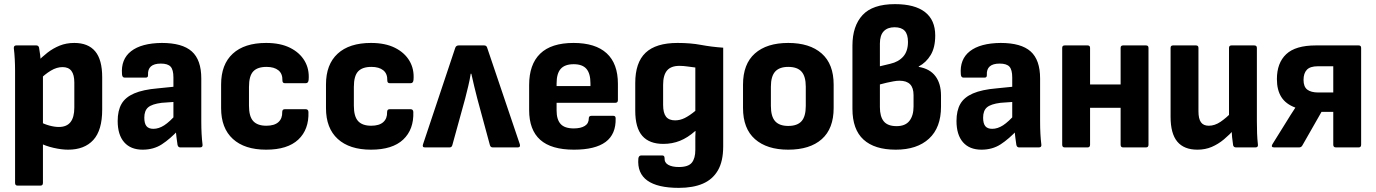

<svg xmlns="http://www.w3.org/2000/svg" viewBox="-20 -714 6667 930"><path d="M310 11Q278 11 239 2Q200 -7 172 -22L170 -126Q193 -113 218.5 -106Q244 -99 265 -99Q303 -99 321.5 -122.5Q340 -146 340 -193V-314Q340 -352 326 -370.5Q312 -389 283 -389Q255 -389 226.5 -372Q198 -355 169 -326L158 -412Q183 -438 210 -459Q237 -480 269 -493Q301 -506 340 -506Q407 -506 441 -465.5Q475 -425 475 -340V-183Q475 -83 432 -36Q389 11 310 11ZM65 185Q53 185 53 172V-371Q53 -399 51.5 -427.5Q50 -456 47 -480Q46 -494 59 -494H156Q166 -494 169 -484Q172 -469 174.5 -448Q177 -427 177 -409L188 -357V172Q188 185 176 185Z M853 0Q843 0 840 -12Q838 -25 835 -48Q832 -71 831 -93L820 -129V-339Q820 -376 806.5 -391Q793 -406 759 -406Q694 -406 697 -351Q698 -338 686 -338H584Q572 -338 571 -354Q565 -427 615 -466Q665 -505 764 -506Q863 -506 909 -465Q955 -424 955 -334V-127Q955 -93 956.5 -65.5Q958 -38 961 -14Q963 0 949 0ZM671 11Q613 11 581.5 -25Q550 -61 550 -128Q550 -178 568.5 -210.5Q587 -243 630 -261.5Q673 -280 744 -286L833 -295V-221L763 -216Q716 -210 697.5 -194Q679 -178 679 -144Q679 -116 689.5 -103Q700 -90 723 -90Q749 -90 775.5 -107Q802 -124 837 -164L846 -86Q804 -41 764 -15Q724 11 671 11Z M1269 11Q1165 11 1108 -41Q1051 -93 1051 -190V-305Q1051 -402 1107.5 -454Q1164 -506 1269 -506Q1338 -506 1385 -482.5Q1432 -459 1455.5 -419Q1479 -379 1475 -328Q1474 -311 1461 -311H1360Q1348 -311 1348 -324Q1349 -357 1328.5 -373.5Q1308 -390 1271 -390Q1227 -390 1206.5 -368Q1186 -346 1186 -293V-202Q1186 -150 1206.5 -127.5Q1227 -105 1270 -105Q1309 -105 1328.5 -122.5Q1348 -140 1347 -171Q1347 -185 1359 -185H1461Q1473 -185 1474 -172Q1477 -87 1425 -38Q1373 11 1269 11Z M1777 11Q1673 11 1616 -41Q1559 -93 1559 -190V-305Q1559 -402 1615.5 -454Q1672 -506 1777 -506Q1846 -506 1893 -482.5Q1940 -459 1963.5 -419Q1987 -379 1983 -328Q1982 -311 1969 -311H1868Q1856 -311 1856 -324Q1857 -357 1836.5 -373.5Q1816 -390 1779 -390Q1735 -390 1714.5 -368Q1694 -346 1694 -293V-202Q1694 -150 1714.5 -127.5Q1735 -105 1778 -105Q1817 -105 1836.5 -122.5Q1856 -140 1855 -171Q1855 -185 1867 -185H1969Q1981 -185 1982 -172Q1985 -87 1933 -38Q1881 11 1777 11Z M2038 0Q2024 0 2029 -15L2185 -482Q2189 -494 2202 -494H2325Q2337 -494 2340 -482L2498 -15Q2500 -8 2497.5 -4Q2495 0 2488 0H2367Q2356 0 2353 -11L2292 -236Q2284 -267 2277 -296Q2270 -325 2263 -357H2260Q2255 -325 2248 -296.5Q2241 -268 2233 -236L2171 -11Q2168 0 2158 0Z M2760 11Q2650 11 2596.5 -37Q2543 -85 2543 -181V-302Q2543 -402 2596.5 -454Q2650 -506 2758 -506Q2864 -506 2918.5 -456Q2973 -406 2973 -308V-229Q2973 -216 2960 -216H2676V-179Q2676 -135 2695.5 -113.5Q2715 -92 2759 -92Q2793 -92 2812.5 -104Q2832 -116 2832 -141Q2832 -153 2845 -153H2951Q2962 -153 2962 -141Q2964 -64 2913.5 -26.5Q2863 11 2760 11ZM2676 -297H2840V-310Q2840 -358 2820.5 -380.5Q2801 -403 2759 -403Q2716 -403 2696 -380.5Q2676 -358 2676 -310Z M3268 196Q3165 196 3115.5 160.5Q3066 125 3072 54Q3074 39 3086 39H3188Q3199 39 3199 52Q3198 74 3217 84.5Q3236 95 3268 95Q3314 95 3331 74Q3348 53 3348 12V-24Q3348 -38 3348 -51.5Q3348 -65 3349 -79H3347Q3311 -47 3273.5 -32Q3236 -17 3193 -17Q3125 -17 3091 -56Q3057 -95 3057 -178V-312Q3057 -411 3107 -458.5Q3157 -506 3262 -506Q3325 -506 3375.5 -496.5Q3426 -487 3483 -483V-5Q3483 67 3457.5 111Q3432 155 3384.5 175.5Q3337 196 3268 196ZM3250 -131Q3274 -131 3297 -142.5Q3320 -154 3348 -177V-387Q3330 -389 3310 -392Q3290 -395 3271 -395Q3230 -395 3211 -372.5Q3192 -350 3192 -303V-206Q3192 -167 3206 -149Q3220 -131 3250 -131Z M3798 11Q3695 11 3637 -40Q3579 -91 3579 -191V-304Q3579 -404 3636.5 -455Q3694 -506 3798 -506Q3902 -506 3960 -455Q4018 -404 4018 -304V-191Q4018 -91 3960.5 -40Q3903 11 3798 11ZM3798 -104Q3842 -104 3862.5 -127Q3883 -150 3883 -201V-294Q3883 -344 3862.5 -367Q3842 -390 3798 -390Q3755 -390 3734.5 -367Q3714 -344 3714 -294V-201Q3714 -150 3734.5 -127Q3755 -104 3798 -104Z M4319 11Q4216 11 4162.5 -38Q4109 -87 4109 -187V-493Q4109 -588 4158 -641Q4207 -694 4315 -694Q4411 -694 4460.5 -655.5Q4510 -617 4510 -542Q4510 -484 4488 -447.5Q4466 -411 4430 -392V-390Q4484 -381 4511 -345Q4538 -309 4538 -251V-197Q4538 -96 4480 -42.5Q4422 11 4319 11ZM4323 -103Q4365 -103 4385 -128.5Q4405 -154 4405 -198V-253Q4405 -289 4388 -306Q4371 -323 4337 -323Q4323 -323 4307.5 -320Q4292 -317 4275.5 -313.5Q4259 -310 4242 -305V-195Q4242 -149 4261 -126Q4280 -103 4323 -103ZM4242 -393 4292 -405Q4332 -414 4355 -440Q4378 -466 4378 -511Q4378 -548 4362 -565Q4346 -582 4313 -582Q4279 -582 4260.5 -562.5Q4242 -543 4242 -503Z M4916 0Q4906 0 4903 -12Q4901 -25 4898 -48Q4895 -71 4894 -93L4883 -129V-339Q4883 -376 4869.5 -391Q4856 -406 4822 -406Q4757 -406 4760 -351Q4761 -338 4749 -338H4647Q4635 -338 4634 -354Q4628 -427 4678 -466Q4728 -505 4827 -506Q4926 -506 4972 -465Q5018 -424 5018 -334V-127Q5018 -93 5019.5 -65.5Q5021 -38 5024 -14Q5026 0 5012 0ZM4734 11Q4676 11 4644.5 -25Q4613 -61 4613 -128Q4613 -178 4631.5 -210.5Q4650 -243 4693 -261.5Q4736 -280 4807 -286L4896 -295V-221L4826 -216Q4779 -210 4760.5 -194Q4742 -178 4742 -144Q4742 -116 4752.5 -103Q4763 -90 4786 -90Q4812 -90 4838.5 -107Q4865 -124 4900 -164L4909 -86Q4867 -41 4827 -15Q4787 11 4734 11Z M5420 0Q5408 0 5408 -13V-482Q5408 -494 5420 -494H5531Q5543 -494 5543 -482V-13Q5543 0 5531 0ZM5137 0Q5125 0 5125 -13V-482Q5125 -494 5137 -494H5248Q5260 -494 5260 -482V-13Q5260 0 5248 0ZM5247 -192V-305H5433V-192Z M5780 11Q5715 11 5682.5 -28Q5650 -67 5650 -148V-482Q5650 -494 5662 -494H5773Q5785 -494 5785 -482V-175Q5785 -139 5797 -122Q5809 -105 5835 -105Q5864 -105 5892 -124Q5920 -143 5950 -174L5960 -89Q5936 -62 5908.5 -39Q5881 -16 5849.5 -2.5Q5818 11 5780 11ZM5967 0Q5956 0 5953 -10Q5950 -28 5948 -49.5Q5946 -71 5945 -91L5933 -141V-482Q5933 -494 5945 -494H6055Q6068 -494 6068 -482V-127Q6068 -96 6069 -68Q6070 -40 6073 -14Q6075 0 6061 0Z M6152 0Q6135 0 6143 -15L6209 -121Q6220 -139 6231 -156.5Q6242 -174 6254 -192V-193Q6208 -210 6186.5 -244Q6165 -278 6165 -331Q6165 -409 6210 -451.5Q6255 -494 6354 -494H6561Q6573 -494 6573 -482V-13Q6573 0 6561 0H6451Q6438 0 6438 -13V-172H6381L6288 -9Q6283 0 6272 0ZM6366 -266H6438V-393H6363Q6326 -393 6310 -376Q6294 -359 6294 -327Q6294 -294 6312 -280Q6330 -266 6366 -266Z"/></svg>

Font: Sofia Sans Semi Condensed ExtraBold
Style: Regular
Weight: 800
Designer: Botio Nikoltchev, Ani Petrova
Foundry: lettersoup
Version: Version 4.100